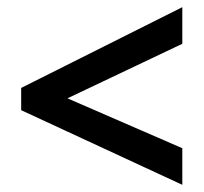

<svg xmlns="http://www.w3.org/2000/svg" viewBox="-20 -628 568 535"><path d="M488 -113V-215L168 -354L488 -506V-608L39 -383V-321Z"/></svg>

Font: Noto Sans Gujarati UI SemiCondensed SemiBold
Style: Regular
Weight: 600
Width: 4
Designer: Jelle Bosma - Monotype Design Team, Universal Thirst
Foundry: Monotype Imaging Inc.
Version: Version 2.106